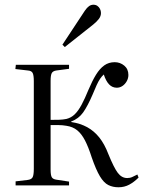

<svg xmlns="http://www.w3.org/2000/svg" viewBox="-20 -784 615 812"><path d="M481 8Q457 8 438 -1.5Q419 -11 402.5 -38.5Q386 -66 368 -118Q354 -162 339.5 -190Q325 -218 306.5 -233Q288 -248 261 -252Q244 -255 227.5 -255Q211 -255 194 -255V-67Q194 -43 199 -34.5Q204 -26 219 -24L272 -16V0H46V-17L97 -23Q113 -25 118 -34.5Q123 -44 123 -70V-441Q123 -466 118 -475.5Q113 -485 97 -486L45 -492L47 -510H272V-493L219 -486Q204 -484 199 -475Q194 -466 194 -442V-277Q215 -277 230.5 -277.5Q246 -278 261 -281Q281 -286 296 -300.5Q311 -315 325 -341Q339 -367 354 -404Q370 -442 386 -468Q402 -494 421 -507.5Q440 -521 465 -521Q488 -521 505.5 -506.5Q523 -492 523 -467Q523 -453 516 -440.5Q509 -428 498 -420.5Q487 -413 474 -413Q455 -413 441.5 -427Q428 -441 419 -469Q411 -462 403.5 -451Q396 -440 388.5 -423.5Q381 -407 372 -385Q351 -336 332 -309Q313 -282 281 -270V-268Q320 -262 349 -246Q378 -230 400 -202.5Q422 -175 438 -133Q462 -74 478.5 -52.5Q495 -31 518 -31Q530 -31 539.5 -35.5Q549 -40 561 -46L566 -33Q547 -14 526.5 -3Q506 8 481 8ZM254 -585 244 -595 339 -739Q348 -752 356.5 -758Q365 -764 375 -764Q385 -764 392 -759Q399 -754 403 -746Q407 -738 407 -729Q407 -716 398.5 -704.5Q390 -693 374 -680Z"/></svg>

Font: Literata 60pt Light
Style: Regular
Weight: 300
Designer: Latin by Veronika Burian and Jose Scaglione. Greek by Irene Vlachou. Cyrillic by Vera Evstafieva.
Foundry: TypeTogether
Version: Version 3.103;gftools[0.9.29]